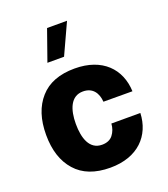

<svg xmlns="http://www.w3.org/2000/svg" viewBox="-145 -899 880 1006"><g transform="rotate(-20 295.0 -396.5)"><path d="M174.3 -625H267.1L346.2 -796.9H234.9ZM297.4 -548.3C212.4 -548.3 147.9 -523.4 104.5 -474.1C60.5 -424.8 38.6 -357.4 38.6 -272C38.6 -186.5 60.5 -119.1 104.5 -69.8C147.9 -20.5 212.4 4.4 297.4 4.4C452.1 4.4 537.1 -87.4 542 -211.4H380.4C378.9 -187 371.1 -166.5 357.9 -149.4C344.7 -132.3 324.2 -123.5 297.4 -123.5C227.5 -123.5 204.6 -193.4 204.6 -272.9C204.6 -352.1 228.5 -420.4 297.4 -420.4C351.6 -420.4 377 -382.3 380.4 -333L542 -332.5C537.1 -458 452.1 -548.3 297.4 -548.3Z"/></g></svg>

Font: Estedad ExtraBold
Style: Regular
Weight: 800
Designer: Amin Abedi
Version: Version 7.3